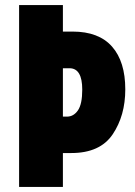

<svg xmlns="http://www.w3.org/2000/svg" viewBox="-20 -734 530 754"><path d="M265 -610H227V-714H55V0H227V-133H260Q373 -133 422.5 -206.5Q472 -280 472 -383Q472 -492 420 -551Q368 -610 265 -610ZM227 -466H253Q303 -466 303 -382Q303 -325 286 -300.5Q269 -276 243 -276H227Z"/></svg>

Font: Noto Sans Display Condensed Black
Style: Regular
Weight: 900
Width: 3
Designer: Monotype Design team
Foundry: Monotype Imaging Inc.
Version: 1.000